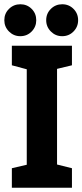

<svg xmlns="http://www.w3.org/2000/svg" viewBox="-34 -882 387 902"><path d="M91.7 0V-667H234V0ZM21.7 -667H101.7L121 -548.7L21.7 -575.3ZM21.7 0V-91.7L121.7 -115L101.7 0ZM224 0 197.3 -118.3 304 -91.7V0ZM190.7 -548 224 -667H304V-575.3ZM61.3 -712Q30.3 -712 8.3 -734Q-13.7 -756 -13.7 -787Q-13.7 -818.7 8.3 -840.3Q30.3 -862 61.7 -862Q93 -862 114.7 -840.3Q136.3 -818.7 136.3 -787Q136.3 -756 114.7 -734Q93 -712 61.3 -712ZM258 -712Q227 -712 205 -734Q183 -756 183 -787Q183 -818.7 205 -840.3Q227 -862 258.3 -862Q289.7 -862 311.3 -840.3Q333 -818.7 333 -787Q333 -756 311.3 -734Q289.7 -712 258 -712Z"/></svg>

Font: Epunda Slab Light
Style: Regular
Weight: 300
Designer: Simon Atzbach
Foundry: typofactur
Version: Version 1.102